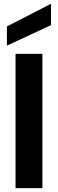

<svg xmlns="http://www.w3.org/2000/svg" viewBox="-20 -981 302 1001"><path d="M61 0V-700H201V0ZM16 -743V-843L245 -961H246V-850Z"/></svg>

Font: DM Sans 28pt ExtraBold
Style: Regular
Weight: 800
Version: Version 4.004;gftools[0.9.30]